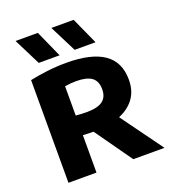

<svg xmlns="http://www.w3.org/2000/svg" viewBox="-144 -912 911 1020"><g transform="rotate(-20 311.0 -402.0)"><path d="M67.5 0V-580.5Q112.5 -590 165.8 -596.5Q219 -603 274 -603Q415 -603 485.8 -554.2Q556.5 -505.5 556.5 -406Q557 -341.5 523.5 -297.5Q490 -253.5 429.2 -231.5Q368.5 -209.5 286.5 -209.5Q271 -209.5 256 -210Q241 -210.5 226 -211.5V0ZM434 0 240.5 -273H412L610.5 0ZM287.5 -319.5Q349 -319.5 377.5 -340.5Q406 -361.5 406 -406Q406 -452 377.8 -472.8Q349.5 -493.5 290.5 -493.5Q273.5 -493.5 257.2 -492Q241 -490.5 226 -488V-322.5Q243.5 -321 256.5 -320.2Q269.5 -319.5 287.5 -319.5ZM340 -652.5 263.5 -804H389.5L458 -652.5ZM137 -652.5 61 -804H187L255 -652.5Z"/></g></svg>

Font: Encode Sans SC Condensed Thin
Style: Bold
Weight: 700
Version: Version 3.002